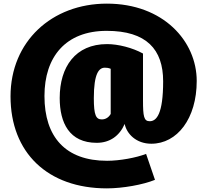

<svg xmlns="http://www.w3.org/2000/svg" viewBox="-20 -793 1142 1058"><path d="M570 -550C395 -550 309 -424 309 -253C309 -116 362 -6 513 -6C586 -6 639 -45 667 -110C678 -56 730 -1 814 -1C956 -1 1064 -139 1064 -347C1064 -566 880 -773 569 -773C265 -773 38 -564 38 -262C38 48 242 245 569 245C656 245 768 225 834 198L785 55C731 76 640 93 570 93C341 93 225 -38 225 -264C225 -480 342 -623 568 -623C787 -623 879 -521 879 -345C879 -166 843 -125 805 -125C773 -125 768 -151 768 -240V-498C710 -530 631 -550 570 -550ZM541 -135C509 -135 497 -158 497 -252C497 -390 526 -420 558 -420C569 -420 577 -419 590 -414V-165C579 -146 562 -135 541 -135Z"/></svg>

Font: Glow Sans SC Normal Heavy
Style: Regular
Weight: 900
Designer: Ryoko NISHIZUKA (kana, bopomofo & ideographs); Paul D. Hunt (Latin, Greek & Cyrillic); Sandoll Communications, Soo-young
Version: Version 0.93